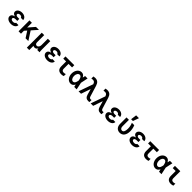

<svg xmlns="http://www.w3.org/2000/svg" viewBox="838 -3677 6725 6725"><g transform="rotate(45 4200.0 -315.0)"><path d="M402 -390H516C516 -484 429 -550 309 -550C188 -550 101 -484 101 -396C101 -340 137 -301 213 -279V-275C130 -261 82 -215 82 -149C82 -57 175 10 304 10C433 10 525 -57 525 -150H407C404 -118 361 -95 305 -95C244 -95 202 -122 202 -161C202 -199 244 -225 306 -225H391V-325H314C257 -325 219 -349 219 -385C219 -421 257 -448 311 -448C361 -448 400 -424 402 -390Z M680 0H800V-146L877 -233L1027 0H1165L957 -322L1151 -540H1003L800 -306V-540H680Z M1290 200H1410V-8H1414C1433 4 1455 10 1479 10C1528 10 1567 -16 1591 -63H1595C1597 -41 1600 -20 1604 0H1720C1713 -42 1710 -86 1710 -130V-540H1590V-225C1590 -148 1547 -90 1488 -90C1441 -90 1410 -127 1410 -185V-540H1290Z M2202 -390H2316C2316 -484 2229 -550 2109 -550C1988 -550 1901 -484 1901 -396C1901 -340 1937 -301 2013 -279V-275C1930 -261 1882 -215 1882 -149C1882 -57 1975 10 2104 10C2233 10 2325 -57 2325 -150H2207C2204 -118 2161 -95 2105 -95C2044 -95 2002 -122 2002 -161C2002 -199 2044 -225 2106 -225H2191V-325H2114C2057 -325 2019 -349 2019 -385C2019 -421 2057 -448 2111 -448C2161 -448 2200 -424 2202 -390Z M2725 -193V-430H2900V-540H2465V-430H2605V-193C2605 -60 2672 10 2800 10C2841 10 2880 3 2910 -11V-111C2881 -98 2851 -92 2823 -92C2757 -92 2725 -125 2725 -193Z M3261 -550C3135 -550 3039 -431 3039 -270C3039 -110 3134 10 3260 10C3327 10 3378 -24 3413 -93H3417L3437 0H3558L3501 -270L3558 -540H3437L3417 -447H3413C3378 -516 3328 -550 3261 -550ZM3379 -220C3362 -141 3326 -100 3275 -100C3208 -100 3159 -172 3159 -270C3159 -368 3208 -440 3275 -440C3325 -440 3362 -399 3379 -320L3390 -270Z M3652 0H3774L3895 -350H3899L3958 -141C3986 -41 4042 5 4136 5C4155 5 4172 3 4190 -3V-106C4179 -101 4166 -99 4153 -99C4111 -99 4087 -120 4072 -170L3949 -572C3911 -695 3845 -745 3734 -745C3707 -745 3682 -742 3653 -735V-632C3675 -638 3696 -641 3718 -641C3782 -641 3814 -616 3840 -543L3842 -539Z M4252 0H4374L4495 -350H4499L4558 -141C4586 -41 4642 5 4736 5C4755 5 4772 3 4790 -3V-106C4779 -101 4766 -99 4753 -99C4711 -99 4687 -120 4672 -170L4549 -572C4511 -695 4445 -745 4334 -745C4307 -745 4282 -742 4253 -735V-632C4275 -638 4296 -641 4318 -641C4382 -641 4414 -616 4440 -543L4442 -539Z M5202 -390H5316C5316 -484 5229 -550 5109 -550C4988 -550 4901 -484 4901 -396C4901 -340 4937 -301 5013 -279V-275C4930 -261 4882 -215 4882 -149C4882 -57 4975 10 5104 10C5233 10 5325 -57 5325 -150H5207C5204 -118 5161 -95 5105 -95C5044 -95 5002 -122 5002 -161C5002 -199 5044 -225 5106 -225H5191V-325H5114C5057 -325 5019 -349 5019 -385C5019 -421 5057 -448 5111 -448C5161 -448 5200 -424 5202 -390Z M5871 -540H5753C5785 -471 5803 -385 5803 -295C5803 -168 5767 -100 5699 -100C5643 -100 5607 -147 5607 -220V-540H5487V-220C5487 -79 5570 10 5696 10C5837 10 5923 -103 5923 -288C5923 -372 5905 -462 5871 -540ZM5814 -830H5674L5645 -610H5735Z M6402 -390H6516C6516 -484 6429 -550 6309 -550C6188 -550 6101 -484 6101 -396C6101 -340 6137 -301 6213 -279V-275C6130 -261 6082 -215 6082 -149C6082 -57 6175 10 6304 10C6433 10 6525 -57 6525 -150H6407C6404 -118 6361 -95 6305 -95C6244 -95 6202 -122 6202 -161C6202 -199 6244 -225 6306 -225H6391V-325H6314C6257 -325 6219 -349 6219 -385C6219 -421 6257 -448 6311 -448C6361 -448 6400 -424 6402 -390Z M6925 -193V-430H7100V-540H6665V-430H6805V-193C6805 -60 6872 10 7000 10C7041 10 7080 3 7110 -11V-111C7081 -98 7051 -92 7023 -92C6957 -92 6925 -125 6925 -193Z M7461 -550C7335 -550 7239 -431 7239 -270C7239 -110 7334 10 7460 10C7527 10 7578 -24 7613 -93H7617L7637 0H7758L7701 -270L7758 -540H7637L7617 -447H7613C7578 -516 7528 -550 7461 -550ZM7579 -220C7562 -141 7526 -100 7475 -100C7408 -100 7359 -172 7359 -270C7359 -368 7408 -440 7475 -440C7525 -440 7562 -399 7579 -320L7590 -270Z M8152 -540H7887V-430H8032V-193C8032 -60 8099 10 8227 10C8268 10 8307 3 8337 -11V-111C8308 -98 8278 -92 8250 -92C8184 -92 8152 -125 8152 -193Z"/></g></svg>

Font: CommitMono
Style: 700Regular
Weight: 700
Monospace: yes
Designer: Eigil Nikolajsen
Foundry: Eigil Nikolajsen
Version: Version 1.143